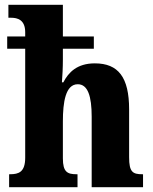

<svg xmlns="http://www.w3.org/2000/svg" viewBox="-20 -780 638 800"><path d="M18 0H303V-54H299C261 -54 242 -63 242 -120V-274C242 -354 253 -429 304 -429C346 -429 362 -379 362 -294V0H576V-54H573C533 -54 518 -63 518 -125V-324C518 -458 473 -516 375 -516C301 -516 265 -478 244 -437H238C240 -462 242 -498 242 -532V-577H371V-628H242V-760H15V-706H27C52 -706 85 -698 85 -646V-628H10V-577H85V-123C85 -63 58 -54 22 -54H18Z"/></svg>

Font: Noto Serif Devanagari Condensed ExtraBold
Style: Regular
Weight: 800
Width: 3
Designer: Universal Thirst, Indian Type Foundry and the Monotype Design Team
Foundry: Monotype Imaging Inc.
Version: Version 2.004